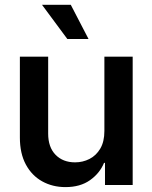

<svg xmlns="http://www.w3.org/2000/svg" viewBox="-20 -763 629 792"><path d="M410.6 -222.7V-529.3H527.3V0H413.1V-91.3H409.2Q391.6 -48.3 351.3 -19.8Q311 8.8 250 8.8Q196.8 8.8 154.1 -14.9Q111.3 -38.6 86.7 -84.2Q62 -129.9 62 -195.8V-529.3H178.7V-211.9Q178.7 -155.8 209.2 -124.5Q239.7 -93.3 289.6 -93.3Q321.3 -93.3 348.9 -107.2Q376.5 -121.1 393.6 -149.9Q410.6 -178.7 410.6 -222.7ZM257.8 -602.1 153.3 -743.2H272L345.2 -602.1Z"/></svg>

Font: Inter Cardless Tabular Medium
Style: Regular
Weight: 500
Designer: Rasmus Andersson
Foundry: rsms
Version: Version 4.000;git-4fc901f